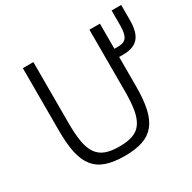

<svg xmlns="http://www.w3.org/2000/svg" viewBox="-159 -867 1046 1044"><g transform="rotate(-30 364.5 -345.5)"><path d="M578.1 -518.1H602.1Q639.2 -518.1 654.1 -539.6Q668.9 -561 668.9 -611.8V-706.1H729V-611.8Q729 -575.7 722.4 -548.6Q715.8 -521.5 701.2 -503.4Q686.5 -485.4 662.8 -476.1Q639.2 -466.8 605 -466.8H578.1V-282.2Q578.1 -199.2 565.4 -142.3Q552.7 -85.4 524.2 -50.5Q495.6 -15.6 449.7 -0.2Q403.8 15.1 337.9 15.1Q269 15.1 222.2 -0.7Q175.3 -16.6 147 -52Q118.7 -87.4 106.4 -144Q94.2 -200.7 94.2 -282.2V-675.8H160.2V-292Q160.2 -221.7 168.5 -174.3Q176.8 -127 197.3 -97.9Q217.8 -68.8 251.7 -56.4Q285.6 -43.9 336.9 -43.9Q388.7 -43.9 422.6 -56.4Q456.5 -68.8 476.3 -97.9Q496.1 -127 504.2 -174.1Q512.2 -221.2 512.2 -290V-675.8H578.1Z"/></g></svg>

Font: Clear Sans Light
Style: Regular
Weight: 300
Foundry: Intel Corporation
Version: Version 1.00